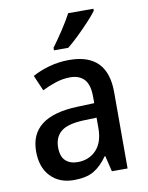

<svg xmlns="http://www.w3.org/2000/svg" viewBox="-87 -829 694 901"><g transform="rotate(-10 260.5 -378.0)"><path d="M267 -549Q449 -549 449 -364V0H374L356 -75H353Q322 -31 286.5 -10.5Q251 10 192 10Q123 10 81.5 -33.5Q40 -77 40 -153Q40 -318 266 -326L348 -329V-359Q348 -417 324.5 -442.5Q301 -468 257 -468Q223 -468 189 -457Q155 -446 123 -430L91 -504Q127 -524 172 -536.5Q217 -549 267 -549ZM285 -258Q208 -255 176.5 -228.5Q145 -202 145 -154Q145 -110 166.5 -90Q188 -70 224 -70Q278 -70 312.5 -106Q347 -142 347 -211V-260ZM421 -756Q407 -737 380.5 -708.5Q354 -680 325 -652Q296 -624 273 -606H205V-618Q229 -650 256 -691Q283 -732 301 -766H421Z"/></g></svg>

Font: Noto Sans Thai SemCond Med
Style: Regular
Weight: 500
Width: 4
Designer: Monotype Design Team
Foundry: Monotype Imaging Inc.
Version: Version 2.002; ttfautohint (v1.8.4.7-5d5b)